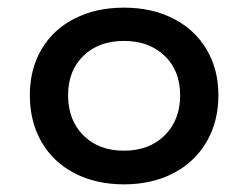

<svg xmlns="http://www.w3.org/2000/svg" viewBox="-20 -577 648 502"><path d="M158 -328Q158 -392 198 -431Q238 -470 304 -470Q370 -470 410.5 -431Q451 -392 451 -328Q451 -263 410.5 -223Q370 -183 304 -183Q238 -183 198 -223Q158 -263 158 -328ZM58 -328Q58 -259 88.5 -206Q119 -153 175 -124Q231 -95 304 -95Q377 -95 433 -124Q489 -153 520 -206Q551 -259 551 -328Q551 -396 520 -448Q489 -500 433 -528.5Q377 -557 304 -557Q231 -557 175 -528.5Q119 -500 88.5 -448Q58 -396 58 -328Z"/></svg>

Font: Madhuban
Style: Regular
Weight: 400
Designer: jaikishan Patel
Foundry: MagicType
Version: Version 1.000